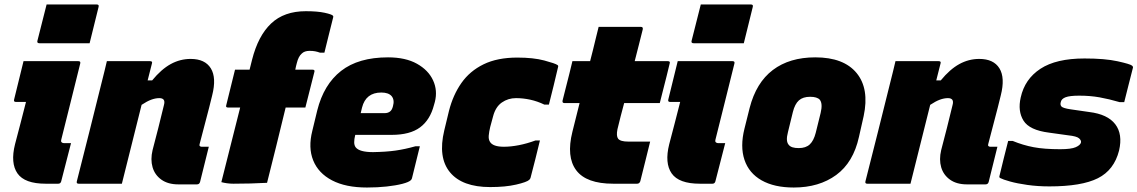

<svg xmlns="http://www.w3.org/2000/svg" viewBox="-20 -820 5077 857"><path d="M85 -547H330Q341 -547 338 -536Q317 -451 296 -367Q275 -283 254 -199Q251 -188 255 -185Q259 -181 266 -181H297Q286 -139 275 -95.5Q264 -52 253 -10Q250 0 240 0H184Q90 0 58 -46Q26 -92 47 -176Q58 -218 71.5 -269.5Q85 -321 96 -365H51Q40 -365 43 -376ZM188 -800H412Q423 -800 420 -789L380 -627H156Q144 -627 147 -638Z M457 -547H650Q662 -547 658 -536Q653 -517 648.5 -498.5Q644 -480 639 -461H659Q700 -511 742 -534Q784 -557 831 -557Q895 -557 921 -515Q947 -473 927 -394Q914 -340 899.5 -286Q885 -232 871 -177Q869 -171 872 -168Q875 -165 880 -165H912Q902 -126 892.5 -86.5Q883 -47 873 -8Q870 3 859 3H776Q730 3 700.5 -18Q671 -39 661 -73.5Q651 -108 661 -150Q674 -199 686.5 -248.5Q699 -298 712 -352Q720 -382 691 -382Q674 -382 655 -375Q636 -368 612 -352Q590 -264 568 -176Q546 -88 524 0H331Q320 0 323 -11Q351 -121 378.5 -230.5Q406 -340 433 -449Q440 -476 446 -501Q452 -526 457 -547Z M1172 -4Q1135 -2 1097.5 -1Q1060 0 1022 0Q1007 0 993 -2Q979 -4 968 -7Q975 -35 982 -62.5Q989 -90 996 -118Q1011 -176 1024.5 -231Q1038 -286 1052 -340H998Q986 -340 990 -351Q1000 -390 1009.5 -430Q1019 -470 1029 -509H1094Q1100 -531 1105 -553Q1132 -660 1190 -715Q1248 -770 1345 -770Q1397 -770 1429 -763Q1461 -756 1466 -750Q1469 -747 1467 -742Q1457 -702 1447.5 -664Q1438 -626 1428 -585H1408Q1397 -589 1386.5 -591Q1376 -593 1362 -593Q1339 -593 1327 -581Q1312 -568 1305 -539Q1301 -525 1298 -509H1375Q1387 -509 1383 -498Q1373 -459 1363 -419Q1353 -379 1343 -340H1255Q1234 -253 1212.5 -166Q1191 -79 1172 -4Z M1712 -564Q1790 -564 1841 -535.5Q1892 -507 1913 -461.5Q1934 -416 1921 -365L1917 -351Q1900 -285 1855 -251.5Q1810 -218 1728 -218H1566L1565 -215Q1561 -199 1561 -185Q1561 -171 1568 -162Q1585 -141 1645 -141Q1704 -142 1746 -148Q1788 -154 1834 -167H1854Q1845 -132 1836.5 -96Q1828 -60 1819 -25Q1818 -20 1814 -16Q1805 -7 1776 0.5Q1747 8 1706 12.5Q1665 17 1618 17Q1523 17 1462 -15Q1401 -47 1378 -104Q1355 -161 1374 -236L1396 -327Q1425 -443 1502.5 -503.5Q1580 -564 1712 -564ZM1682 -407Q1613 -407 1596 -340L1590 -315H1697Q1711 -315 1720.5 -322Q1730 -329 1734 -346Q1742 -374 1728 -391Q1714 -407 1682 -407Z M2289 -563Q2361 -563 2409.5 -550Q2458 -537 2468 -530Q2473 -527 2471 -521Q2461 -478 2451 -437Q2441 -396 2430 -353H2410Q2379 -368 2347 -375Q2315 -382 2283 -382Q2248 -382 2220 -362.5Q2192 -343 2181 -301L2168 -253Q2163 -232 2161.5 -215Q2160 -198 2167 -187Q2180 -165 2229 -165Q2260 -165 2296 -172Q2332 -179 2370 -193H2390Q2380 -151 2369.5 -109.5Q2359 -68 2348 -26Q2347 -22 2342 -17Q2331 -7 2283.5 4Q2236 15 2168 15Q2043 15 1988.5 -51Q1934 -117 1963 -238L1984 -325Q2002 -396 2039.5 -449.5Q2077 -503 2138.5 -533Q2200 -563 2289 -563Z M2882 -188Q2871 -143 2860 -99Q2849 -55 2838 -11Q2834 0 2824 0H2717Q2597 0 2552 -60Q2507 -120 2535 -232Q2543 -264 2551 -296Q2559 -328 2567 -360H2499Q2489 -360 2491 -371Q2497 -394 2505 -426.5Q2513 -459 2521.5 -491.5Q2530 -524 2535 -547H2614Q2617 -560 2620.5 -572.5Q2624 -585 2627 -598Q2633 -624 2639.5 -649.5Q2646 -675 2652 -700H2841Q2851 -700 2849 -689Q2840 -653 2831 -617.5Q2822 -582 2813 -547H2961Q2973 -547 2969 -536Q2964 -513 2955.5 -480.5Q2947 -448 2939 -415.5Q2931 -383 2925 -360H2766Q2758 -331 2750.5 -301.5Q2743 -272 2736 -243Q2730 -213 2739 -201Q2749 -188 2784 -188Z M3005 -547H3250Q3261 -547 3258 -536Q3237 -451 3216 -367Q3195 -283 3174 -199Q3171 -188 3175 -185Q3179 -181 3186 -181H3217Q3206 -139 3195 -95.5Q3184 -52 3173 -10Q3170 0 3160 0H3104Q3010 0 2978 -46Q2946 -92 2967 -176Q2978 -218 2991.5 -269.5Q3005 -321 3016 -365H2971Q2960 -365 2963 -376ZM3108 -800H3332Q3343 -800 3340 -789L3300 -627H3076Q3064 -627 3067 -638Z M3619 -564Q3746 -564 3803.5 -494Q3861 -424 3835 -302L3814 -209Q3789 -95 3712.5 -39Q3636 17 3523 17Q3436 17 3379.5 -15Q3323 -47 3303 -106.5Q3283 -166 3303 -246L3326 -338Q3355 -451 3429.5 -507.5Q3504 -564 3619 -564ZM3596 -388Q3564 -388 3546 -372Q3528 -356 3519 -320L3497 -230Q3486 -189 3501 -173Q3512 -159 3545 -159Q3577 -159 3594.5 -175.5Q3612 -192 3621 -227L3643 -316Q3653 -358 3639 -375Q3627 -388 3596 -388Z M3977 -547H4170Q4182 -547 4178 -536Q4173 -517 4168.5 -498.5Q4164 -480 4159 -461H4179Q4220 -511 4262 -534Q4304 -557 4351 -557Q4415 -557 4441 -515Q4467 -473 4447 -394Q4434 -340 4419.5 -286Q4405 -232 4391 -177Q4389 -171 4392 -168Q4395 -165 4400 -165H4432Q4422 -126 4412.5 -86.5Q4403 -47 4393 -8Q4390 3 4379 3H4296Q4250 3 4220.5 -18Q4191 -39 4181 -73.5Q4171 -108 4181 -150Q4194 -199 4206.5 -248.5Q4219 -298 4232 -352Q4240 -382 4211 -382Q4194 -382 4175 -375Q4156 -368 4132 -352Q4110 -264 4088 -176Q4066 -88 4044 0H3851Q3840 0 3843 -11Q3871 -121 3898.5 -230.5Q3926 -340 3953 -449Q3960 -476 3966 -501Q3972 -526 3977 -547Z M4712 -154Q4761 -154 4781.5 -163Q4802 -172 4805 -184Q4807 -193 4796.5 -202.5Q4786 -212 4748 -216L4662 -228Q4575 -239 4548.5 -281.5Q4522 -324 4536 -385Q4554 -467 4624 -513Q4694 -559 4821 -559Q4912 -559 4968.5 -546.5Q5025 -534 5033 -527Q5038 -523 5037 -518Q5027 -480 5017.5 -441.5Q5008 -403 4998 -364H4978Q4930 -378 4888 -385.5Q4846 -393 4797 -393Q4755 -393 4736.5 -386Q4718 -379 4715 -365Q4711 -352 4718 -344.5Q4725 -337 4759 -332L4842 -320Q4924 -310 4958 -265.5Q4992 -221 4975 -148Q4953 -61 4880.5 -24.5Q4808 12 4664 12Q4612 12 4566 5.5Q4520 -1 4488 -10Q4456 -19 4445 -25Q4439 -28 4441 -34Q4451 -75 4460.5 -114Q4470 -153 4480 -191H4500Q4546 -172 4593.5 -163Q4641 -154 4712 -154Z"/></svg>

Font: Recursive Sn Lnr St Blk
Style: Italic
Weight: 900
Italic angle: -15°
Version: Version 1.079;hotconv 1.0.112;makeotfexe 2.5.65598; ttfautoh